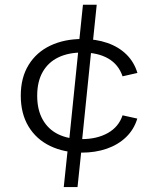

<svg xmlns="http://www.w3.org/2000/svg" viewBox="-20 -720 660 795"><path d="M319 -117 301 54.5H244L262 -117ZM318.5 -88Q245 -88 187.8 -115.5Q130.5 -143 98.2 -196.2Q66 -249.5 66 -324Q66 -398.5 98.5 -451.2Q131 -504 188.5 -531.2Q246 -558.5 320.5 -558.5Q377.5 -558.5 424.5 -542.2Q471.5 -526 503.5 -494.5Q535.5 -463 549 -418L487.5 -404Q471 -453 428 -477.8Q385 -502.5 320.5 -502.5Q263.5 -502.5 221.8 -482.5Q180 -462.5 157 -422.5Q134 -382.5 134 -323.5Q134 -265 157 -224.5Q180 -184 221.2 -164Q262.5 -144 318.5 -144Q381.5 -144 426.5 -169.2Q471.5 -194.5 487.5 -242.5L548.5 -229Q535 -184 502 -152.2Q469 -120.5 421.8 -104.2Q374.5 -88 318.5 -88ZM305.5 -526.5 323.5 -700.5H380.5L362.5 -526.5ZM263.5 -111 306.5 -532.5H360L317 -111Z"/></svg>

Font: Monaspace Neon Var ExtraLight
Style: Regular
Weight: 200
Designer: Riley Cran and the Lettermatic Team
Version: Version 1.200 (Monaspace Neon Var)